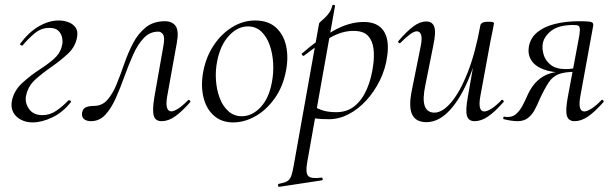

<svg xmlns="http://www.w3.org/2000/svg" viewBox="-20 -482 2482 778"><path d="M112 14Q85.6 14 64.7 3Q43.8 -8 33.7 -27Q23.6 -46 27.8 -71Q35.4 -113.6 69.7 -145.3Q104 -177 145.2 -203.4Q188.8 -232 208.3 -253.2Q227.8 -274.4 232.4 -303.2Q234.8 -315.6 231.3 -331.1Q227.8 -346.6 216.1 -357.8Q204.4 -369 180 -369Q146.6 -369 120.2 -346.8Q93.8 -324.6 71.6 -298Q69.8 -296 64.7 -299Q59.6 -302 61.8 -305Q96.8 -352 137.6 -375.5Q178.4 -399 218.4 -399Q238.6 -399 257.2 -392.1Q275.8 -385.2 286.4 -370.2Q297 -355.2 292 -330Q285.2 -292.4 255.7 -264.8Q226.2 -237.2 190.4 -212.2Q152.6 -186.4 122.5 -159.1Q92.4 -131.8 85 -91Q80.8 -63.8 98.3 -39.6Q115.8 -15.4 152.2 -15.4Q182.4 -15.4 208.5 -33.5Q234.6 -51.6 257 -75Q260 -77 264.5 -74.5Q269 -72 267 -68Q235 -27 192.2 -6.5Q149.4 14 112 14Z M348.4 9Q331 9 320.6 0.7Q310.2 -7.6 312.6 -25.2Q315.8 -43 329.2 -47.9Q342.6 -52.8 360.4 -52.8Q394 -52.8 415.6 -77.8Q437.2 -102.8 452.9 -141.6Q468.6 -180.4 483.8 -224.4Q499 -268.4 519.3 -307.2Q539.6 -346 570.6 -371Q601.6 -396 648.4 -396Q677.8 -396 691.5 -376.9Q705.2 -357.8 697 -311.2L657 -89Q652.2 -58.6 657 -44.7Q661.8 -30.8 674 -30.8Q685 -30.8 702.8 -42.4Q720.6 -54 741.4 -75.4Q745.2 -79.4 749.2 -75Q753.2 -70.6 750.2 -67.4Q716.8 -29.6 689.4 -10.3Q662 9 635.2 9Q609.4 9 603 -13.2Q596.6 -35.4 605.6 -89L642.4 -298Q648.4 -332 640.4 -342.9Q632.4 -353.8 621.4 -353.8Q587 -353.8 562.4 -327.7Q537.8 -301.6 519.4 -260.2Q501 -218.8 484.3 -172.4Q467.6 -126 449.3 -84.6Q431 -43.2 406.9 -17.1Q382.8 9 348.4 9Z M925 14Q877.2 14 846.3 -13.8Q815.4 -41.6 804.2 -88.6Q793 -135.6 803.8 -193Q815 -251.6 845.8 -298.1Q876.6 -344.6 920.6 -371.8Q964.6 -399 1014.4 -399Q1066.4 -399 1097.8 -370.7Q1129.2 -342.4 1139.4 -295.5Q1149.6 -248.6 1138.4 -193Q1126.2 -129.8 1092.7 -82.9Q1059.2 -36 1014.8 -11Q970.4 14 925 14ZM959.8 -11Q1001.4 -11 1035.7 -47.3Q1070 -83.6 1081.8 -149Q1089 -186 1086.9 -225.3Q1084.8 -264.6 1073 -298.6Q1061.2 -332.6 1039.2 -353.8Q1017.2 -375 984.6 -375Q943 -375 908.2 -337.8Q873.4 -300.6 860.4 -236Q852.4 -197.4 855 -158Q857.6 -118.6 870.1 -85.2Q882.6 -51.8 905.4 -31.4Q928.2 -11 959.8 -11Z M1111.6 275Q1107.8 276 1106.7 270Q1105.6 264 1109.6 263Q1132 258.8 1143.1 252.7Q1154.2 246.6 1160 231.1Q1165.8 215.6 1170.8 185L1272.8 -386Q1272.8 -389 1280 -395.1Q1287.2 -401.2 1296.9 -410.4Q1306.6 -419.6 1314.9 -431.9Q1323.2 -444.2 1326.4 -459.2Q1327.6 -463.2 1333 -462.2Q1338.4 -461.2 1337.4 -457.2L1224.4 178Q1217.4 218.6 1228.9 231Q1240.4 243.4 1281.8 237.8Q1285.8 236.2 1287.4 242Q1289 247.8 1284 248.8ZM1314 1Q1277 1 1258.5 -2Q1240 -5 1226 -8L1236 -60.4Q1255.4 -46.8 1280.4 -37.1Q1305.4 -27.4 1342.2 -27.4Q1386.6 -27.4 1417.2 -52.5Q1447.8 -77.6 1466.7 -121.4Q1485.6 -165.2 1492.4 -220Q1497.2 -254.4 1493.3 -285.6Q1489.4 -316.8 1471.3 -336.8Q1453.2 -356.8 1412.2 -356.8Q1365.8 -356.8 1319.2 -330.1Q1272.6 -303.4 1211.4 -256Q1208.2 -254.4 1204.3 -259Q1200.4 -263.6 1203.6 -265.2Q1263.6 -318.2 1328.1 -355.6Q1392.6 -393 1454 -393Q1510 -393 1534.4 -357Q1558.8 -321 1548.8 -253Q1541.8 -202 1519.1 -156Q1496.4 -110 1463.7 -74.5Q1431 -39 1392.2 -19Q1353.4 1 1314 1Z M1707.8 13Q1665 13 1649.9 -18.3Q1634.8 -49.6 1649.4 -119L1685.2 -297Q1691 -327.6 1686.1 -341.4Q1681.2 -355.2 1669 -355.2Q1658.2 -355.2 1641.2 -342.8Q1624.2 -330.4 1603.4 -309Q1599.4 -305 1595.4 -309Q1591.4 -313 1595.4 -317Q1628.2 -355 1655 -375Q1681.8 -395 1707.6 -395Q1732 -395 1739.7 -373.2Q1747.4 -351.4 1735.6 -297L1703.8 -138Q1691.4 -80.4 1701 -53Q1710.6 -25.6 1740.4 -25.6Q1772.6 -25.6 1807.9 -66.8Q1843.2 -108 1874.6 -187.1Q1906 -266.2 1926.4 -378.8L1938.8 -377.8Q1919 -261.4 1883.6 -173.2Q1848.2 -85 1803.2 -36Q1758.2 13 1707.8 13ZM1903.2 9Q1878.4 9 1872.1 -12.7Q1865.8 -34.4 1875.2 -86.6L1926.4 -378.8Q1929 -394 1958.4 -394Q1972.8 -394 1977.3 -392.2Q1981.8 -390.4 1981.8 -387.6Q1981.8 -384.4 1976.8 -361.2Q1971.8 -338 1966.8 -312L1925.8 -89Q1916 -30.4 1942.4 -30.4Q1954 -30.4 1972.1 -42Q1990.2 -53.6 2011.6 -76Q2014.6 -80 2019 -75.5Q2023.4 -71 2019.6 -67.8Q1985.2 -28.8 1957.5 -9.9Q1929.8 9 1903.2 9Z M2077.2 9Q2066.2 9 2052.2 7Q2038.2 5 2021.2 1Q2018 0 2019.5 -5.5Q2021 -11 2025 -9Q2029 -8 2037.6 -8Q2058.4 -8 2072.6 -21.1Q2086.8 -34.2 2098 -55.3Q2109.2 -76.4 2119.4 -100.4Q2136.2 -135.2 2158.2 -155.2Q2180.2 -175.2 2206.3 -183.6Q2232.4 -192 2260.4 -192L2265.4 -188Q2214.6 -188 2180.6 -201.5Q2146.6 -215 2132.1 -239.1Q2117.6 -263.2 2123.2 -294.2Q2129.8 -329 2157.3 -351.5Q2184.8 -374 2228.7 -385Q2272.6 -396 2326.4 -396Q2353.6 -396 2366.1 -394.6Q2378.6 -393.2 2381.9 -388.7Q2385.2 -384.2 2383.2 -375L2331 -89Q2321.2 -30.4 2347.8 -30.4Q2358.4 -30.4 2376.9 -42Q2395.4 -53.6 2416.8 -76Q2420 -80 2424 -75.5Q2428 -71 2424.8 -67.8Q2390.4 -28.8 2362.7 -9.9Q2335 9 2308.4 9Q2283.6 9 2277.2 -12.7Q2270.8 -34.4 2280.4 -86.6L2322.6 -312Q2329.4 -345 2329.7 -359.4Q2330 -373.8 2324.2 -377.3Q2318.4 -380.8 2304.6 -380.8Q2244.6 -380.8 2214.5 -357.8Q2184.4 -334.8 2179.2 -304.4Q2176 -284.2 2183 -260.2Q2190 -236.2 2211.7 -219.1Q2233.4 -202 2272.4 -202Q2294.6 -202 2319.4 -208L2313.4 -191Q2268.8 -191 2244.2 -181.7Q2219.6 -172.4 2203.4 -148.1Q2187.2 -123.8 2165.8 -78Q2157.4 -57 2146.5 -36.8Q2135.6 -16.6 2119.1 -3.8Q2102.6 9 2077.2 9Z"/></svg>

Font: Cormorant Light
Style: Italic
Weight: 300
Italic angle: -10°
Designer: Christian Thalmann (Catharsis Fonts)
Foundry: Catharsis Fonts
Version: Version 4.000